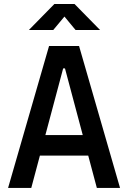

<svg xmlns="http://www.w3.org/2000/svg" viewBox="-20 -918 626 938"><path d="M19.5 0 219.7 -693.4H366.2L566.4 0H453.1L297.4 -584H288.6L132.8 0ZM114.7 -157.7V-258.3H466.3V-157.7ZM121.1 -771.5 245.6 -898.4H344.2L468.8 -771.5H349.1L274.4 -861.8H315.4L240.2 -771.5Z"/></svg>

Font: Cascadia Mono Medium
Style: Regular
Weight: 500
Monospace: yes
Designer: Aaron Bell
Foundry: Saja Typeworks
Version: Version 2407.024